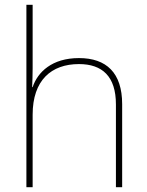

<svg xmlns="http://www.w3.org/2000/svg" viewBox="-20 -873 613 800"><path d="M116 -589V-853H90V-93H116V-395C116 -539 194 -606 309 -606C406 -606 463 -555 463 -438V-93H489V-439C489 -570 423 -631 309 -631C197 -631 137 -573 116 -510H114C115 -539 116 -559 116 -589Z"/></svg>

Font: Noto Sans Kannada UI Thin
Style: Regular
Weight: 100
Designer: Jelle Bosma - Monotype Design Team
Foundry: Monotype Imaging Inc.
Version: Version 2.005